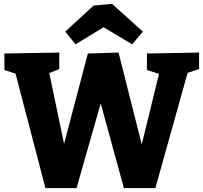

<svg xmlns="http://www.w3.org/2000/svg" viewBox="-20 -981 1060 1001"><path d="M746 -702 1018 -707V-621L958 -601L790 0H626L505 -442L379 0H217L61 -597L3 -616V-702L289 -707V-621L237 -600L314 -231L438 -702L598 -707L719 -228L809 -596L746 -616ZM374 -750 320 -816 468 -952 564 -961 725 -816 669 -750 520 -839Z"/></svg>

Font: Bitter ExtraBold
Style: Regular
Weight: 800
Designer: Sol Matas, and Bitter project Authors
Foundry: Sol Matas
Version: Version 2.001